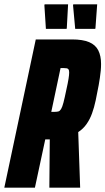

<svg xmlns="http://www.w3.org/2000/svg" viewBox="-37 -871 489 891"><path d="M-17 0 129 -688H297Q347 -688 376.5 -675.5Q406 -663 419 -637.5Q432 -612 432 -574Q432 -559 430.5 -543Q429 -527 426.5 -510Q424 -493 421 -476Q414 -438 407 -405Q400 -372 390 -344.5Q380 -317 364.5 -295Q349 -273 326 -258L335 0H192L194 -224Q193 -224 191.5 -224Q190 -224 188 -224H173L125 0ZM201 -352H217Q228 -352 234.5 -354Q241 -356 246.5 -365Q252 -374 257.5 -395Q263 -416 271 -455Q278 -486 281 -505Q284 -524 284 -534Q284 -545 281 -549Q278 -553 273 -554Q268 -555 260 -555H244ZM272 -737H176L169 -846L170 -851H279L273 -741ZM405 -737H312L302 -846L303 -851H414L406 -741Z"/></svg>

Font: Saira ExtraCondensed Black
Style: Italic
Weight: 900
Width: 2
Italic angle: -12°
Designer: Hector Gatti with collaboration of the Omnibus-Type team
Foundry: Omnibus-Type
Version: Version 1.101